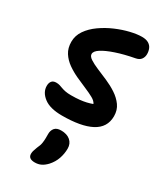

<svg xmlns="http://www.w3.org/2000/svg" viewBox="-259 -808 1090 1275"><g transform="rotate(30 286.0 -170.5)"><path d="M235 9Q143 9 96 -27Q49 -63 49 -112Q49 -135 60 -148.5Q71 -162 94 -162Q109 -162 120.5 -158.5Q132 -155 145 -150Q158 -145 176 -141.5Q194 -138 220 -138Q258 -138 285.5 -141Q313 -144 334.5 -149Q356 -154 378 -162Q370 -181 343 -196Q316 -211 278 -227Q240 -243 199.5 -261.5Q159 -280 123.5 -305Q88 -330 66 -364.5Q44 -399 44 -447Q44 -495 72 -535.5Q100 -576 146 -608.5Q192 -641 244.5 -663.5Q297 -686 347.5 -698Q398 -710 435 -710Q467 -710 486 -698.5Q505 -687 513 -668Q521 -649 521 -627Q521 -604 508.5 -587Q496 -570 469 -565Q389 -550 328.5 -529.5Q268 -509 234.5 -487.5Q201 -466 201 -444Q201 -426 225.5 -410Q250 -394 288 -378Q326 -362 369 -343.5Q412 -325 450 -300Q488 -275 512.5 -241Q537 -207 537 -160Q537 -116 517 -84Q497 -52 458 -31.5Q419 -11 363 -1Q307 9 235 9ZM234 369Q184 369 184 331Q184 320 187 308.5Q190 297 198 277Q211 250 214 229.5Q217 209 217 192Q217 175 217 160Q217 133 232 115Q247 97 281 97Q326 97 352 119.5Q378 142 378 180Q378 219 365 257Q352 295 323 327Q302 349 281 359Q260 369 234 369Z"/></g></svg>

Font: Shantell Sans
Style: Bold
Weight: 700
Designer: Stephen Nixon, Anya Danilova, Shantell Martin
Foundry: Arrow Type
Version: Version 1.011;[c5ecc13dd]